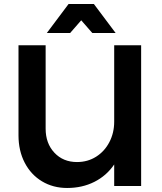

<svg xmlns="http://www.w3.org/2000/svg" viewBox="-20 -925 808 955"><path d="M555 -761H439L384 -824L329 -761H213L321 -905H447ZM682 -700V0H548V-107Q510 -51 449.5 -20.5Q389 10 314 10Q244 10 189 -23Q134 -56 103 -115.5Q72 -175 72 -252V-700H207V-285Q207 -212 250.5 -165.5Q294 -119 363 -119Q416 -119 458 -145.5Q500 -172 524 -218Q548 -264 548 -320V-700Z"/></svg>

Font: TypoPRO Montserrat Alternates
Style: Regular
Weight: 500
Designer: Julieta Ulanovsky
Foundry: Julieta Ulanovsky
Version: Version 6.001